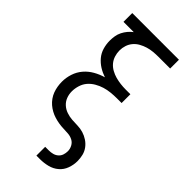

<svg xmlns="http://www.w3.org/2000/svg" viewBox="-291 -801 1082 1082"><g transform="rotate(45 250.0 -260.0)"><path d="M250 215V145H279Q295 145 310 141Q325 137 336.5 127Q348 117 353 102.5Q358 88 358 72Q358 54 349 37Q340 20 323.5 11.5Q307 3 288 1.5Q269 0 250.5 -0.5Q232 -1 213.5 -4Q195 -7 177 -12.5Q159 -18 142.5 -27Q126 -36 112 -48Q98 -60 87 -75.5Q76 -91 69.5 -108.5Q63 -126 60 -144.5Q57 -163 57 -181Q57 -214 67.5 -246Q78 -278 99.5 -303Q121 -328 150 -344.5Q179 -361 211 -370Q184 -379 160 -394Q136 -409 118 -430.5Q100 -452 92 -479.5Q84 -507 84 -535Q84 -553 87 -572Q90 -591 98.5 -608Q107 -625 119 -639.5Q131 -654 146 -665H64V-735H436V-665H343Q322 -665 301 -663Q280 -661 260 -655Q240 -649 221 -638.5Q202 -628 188.5 -612Q175 -596 168.5 -576Q162 -556 162 -535Q162 -514 168.5 -493.5Q175 -473 188.5 -457Q202 -441 221 -430.5Q240 -420 260 -414.5Q280 -409 301 -406.5Q322 -404 343 -404H380V-334H343Q319 -334 294.5 -331.5Q270 -329 247 -322Q224 -315 202.5 -302.5Q181 -290 165.5 -272Q150 -254 142.5 -230Q135 -206 135 -182Q135 -182 135 -182Q135 -182 135 -182Q135 -159 143 -138Q151 -117 167.5 -102Q184 -87 206 -79.5Q228 -72 250 -70.5Q272 -69 294.5 -68.5Q317 -68 338.5 -61.5Q360 -55 379 -42.5Q398 -30 411.5 -12Q425 6 430.5 28Q436 50 436 73Q436 103 425.5 132Q415 161 392 180.5Q369 200 339 207.5Q309 215 279 215Z"/></g></svg>

Font: Zed Sans
Style: Regular
Weight: 400
Designer: Belleve Invis
Foundry: Belleve Invis
Version: Version 1.0.0; ttfautohint (v1.8.4)